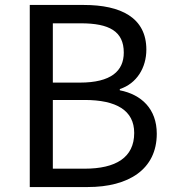

<svg xmlns="http://www.w3.org/2000/svg" viewBox="-20 -754 697 774"><path d="M100 0H334C498 0 612 -71 612 -215C612 -315 550 -373 463 -390V-395C531 -417 570 -481 570 -554C570 -683 467 -734 318 -734H100ZM193 -421V-660H306C420 -660 479 -628 479 -542C479 -468 428 -421 302 -421ZM193 -74V-351H321C449 -351 521 -309 521 -218C521 -119 447 -74 321 -74Z"/></svg>

Font: Noto Sans JP
Style: Regular
Weight: 400
Designer: Ryoko NISHIZUKA  (kana, bopomofo & ideographs); Paul D. Hunt (Latin, Greek & Cyrillic); Sandoll Communications , Soo-you
Foundry: Adobe
Version: Version 2.002;hotconv 1.0.116;makeotfexe 2.5.65601